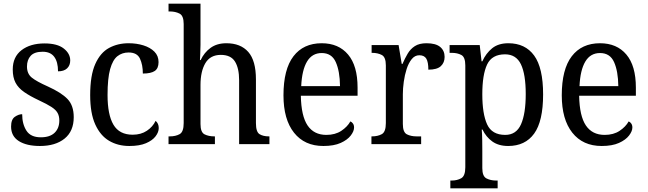

<svg xmlns="http://www.w3.org/2000/svg" viewBox="-20 -780 3507 1039"><path d="M196 10Q124 10 82 -16.5Q40 -43 40 -95Q40 -134 60.5 -148Q81 -162 100 -162Q100 -109 123 -73Q146 -37 201 -37Q250 -37 275.5 -61.5Q301 -86 301 -128Q301 -152 291.5 -169Q282 -186 258 -201.5Q234 -217 191 -237Q142 -260 110.5 -282Q79 -304 64 -332.5Q49 -361 49 -404Q49 -472 96.5 -508.5Q144 -545 221 -545Q290 -545 325 -517.5Q360 -490 360 -453Q360 -426 343 -410Q326 -394 294 -394Q294 -445 273.5 -472.5Q253 -500 211 -500Q166 -500 146 -478Q126 -456 126 -420Q126 -381 152 -360Q178 -339 239 -312Q312 -279 345.5 -244Q379 -209 379 -146Q379 -70 329.5 -30Q280 10 196 10Z M680 10Q618 10 570.5 -18Q523 -46 495.5 -106.5Q468 -167 468 -265Q468 -372 495.5 -433.5Q523 -495 570 -520.5Q617 -546 676 -546Q719 -546 756 -534.5Q793 -523 815.5 -500.5Q838 -478 838 -444Q838 -410 817.5 -396Q797 -382 753 -382Q753 -429 737.5 -462.5Q722 -496 676 -496Q641 -496 615.5 -476Q590 -456 576 -406Q562 -356 562 -266Q562 -159 594 -105Q626 -51 698 -51Q743 -51 775 -72.5Q807 -94 822 -126Q839 -112 839 -87Q839 -65 822 -42.5Q805 -20 770 -5Q735 10 680 10Z M892 0V-42H899Q930 -42 952 -54Q974 -66 974 -114V-650Q974 -695 951.5 -706.5Q929 -718 899 -718H892V-760H1065V-537Q1065 -511 1063.5 -484Q1062 -457 1062 -455H1066Q1085 -496 1119.5 -521Q1154 -546 1205 -546Q1282 -546 1323.5 -499Q1365 -452 1365 -350V-114Q1365 -66 1384.5 -54Q1404 -42 1435 -42H1438V0H1274V-346Q1274 -411 1251.5 -447Q1229 -483 1175 -483Q1118 -483 1091.5 -438.5Q1065 -394 1065 -320V-109Q1065 -64 1087 -53Q1109 -42 1140 -42H1143V0Z M1730 10Q1628 10 1571 -62Q1514 -134 1514 -264Q1514 -405 1568 -475.5Q1622 -546 1721 -546Q1812 -546 1863.5 -485Q1915 -424 1915 -306V-262H1608Q1610 -152 1644.5 -101Q1679 -50 1746 -50Q1794 -50 1827 -72Q1860 -94 1876 -123Q1884 -120 1890 -111.5Q1896 -103 1896 -90Q1896 -70 1878 -46.5Q1860 -23 1823.5 -6.5Q1787 10 1730 10ZM1820 -314Q1819 -395 1797 -444Q1775 -493 1721 -493Q1669 -493 1641.5 -447Q1614 -401 1610 -314Z M1990 0V-42H1993Q2024 -42 2046 -54Q2068 -66 2068 -114V-426Q2068 -471 2046 -482.5Q2024 -494 1994 -494H1991V-536H2137L2154 -434H2158Q2171 -464 2186 -489.5Q2201 -515 2225 -530.5Q2249 -546 2288 -546Q2338 -546 2362 -526Q2386 -506 2386 -472Q2386 -441 2365.5 -422Q2345 -403 2298 -403Q2298 -444 2287 -462.5Q2276 -481 2249 -481Q2225 -481 2208 -460Q2191 -439 2180.5 -406.5Q2170 -374 2165 -337.5Q2160 -301 2160 -270V-109Q2160 -64 2182 -53Q2204 -42 2234 -42H2259V0Z M2417 239V197H2424Q2454 197 2476 184.5Q2498 172 2498 125V-426Q2498 -471 2476.5 -482.5Q2455 -494 2425 -494H2413V-536H2576L2586 -448H2590Q2610 -492 2643.5 -519Q2677 -546 2731 -546Q2822 -546 2870.5 -479.5Q2919 -413 2919 -269Q2919 -124 2870.5 -57Q2822 10 2730 10Q2678 10 2644 -14.5Q2610 -39 2591 -79H2587Q2589 -53 2589.5 -21.5Q2590 10 2590 34V130Q2590 174 2612.5 185.5Q2635 197 2665 197H2673V239ZM2714 -50Q2774 -50 2799.5 -107.5Q2825 -165 2825 -271Q2825 -378 2799 -432Q2773 -486 2713 -486Q2642 -486 2616 -431Q2590 -376 2590 -270Q2590 -164 2616 -107Q2642 -50 2714 -50Z M3236 10Q3134 10 3077 -62Q3020 -134 3020 -264Q3020 -405 3074 -475.5Q3128 -546 3227 -546Q3318 -546 3369.5 -485Q3421 -424 3421 -306V-262H3114Q3116 -152 3150.5 -101Q3185 -50 3252 -50Q3300 -50 3333 -72Q3366 -94 3382 -123Q3390 -120 3396 -111.5Q3402 -103 3402 -90Q3402 -70 3384 -46.5Q3366 -23 3329.5 -6.5Q3293 10 3236 10ZM3326 -314Q3325 -395 3303 -444Q3281 -493 3227 -493Q3175 -493 3147.5 -447Q3120 -401 3116 -314Z"/></svg>

Font: Noto Serif Tamil SemiCondensed
Style: Regular
Weight: 400
Width: 4
Designer: Indian Type Foundry, Tom Grace, and the Monotype Design Team
Foundry: Monotype Imaging Inc.
Version: Version 2.004; ttfautohint (v1.8.4.7-5d5b)